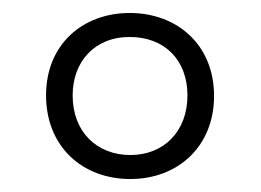

<svg xmlns="http://www.w3.org/2000/svg" viewBox="-20 -743 402 296"><path d="M181 -467C254 -467 310 -517 310 -595C310 -675 252 -723 180 -723C108 -723 51 -675 51 -596C51 -517 107 -467 181 -467ZM181 -504C130 -504 92 -539 92 -596C92 -647 125 -686 180 -686C234 -686 269 -650 269 -596C269 -541 233 -504 181 -504Z"/></svg>

Font: Noto Sans Thai Looped ExtraCondensed Light
Style: Regular
Weight: 300
Width: 2
Designer: Sasikarn Vongin, Ben Mitchell
Foundry: The Fontpad Ltd
Version: Version 1.001